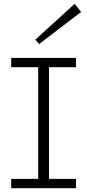

<svg xmlns="http://www.w3.org/2000/svg" viewBox="-20 -991 459 1011"><path d="M181 -28V-661H238V-28ZM39 0V-49H380V0ZM39 -637V-686H380V-637ZM186 -759 166 -782 373 -971 407 -928Z"/></svg>

Font: BioRhyme Light
Style: Regular
Weight: 300
Designer: Aoife Mooney
Foundry: Aoife Mooney Type
Version: Version 1.600;gftools[0.9.33]